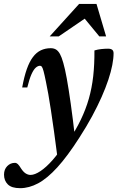

<svg xmlns="http://www.w3.org/2000/svg" viewBox="-90 -697 598 978"><path d="M49 -251.5H23Q33 -306.5 46.5 -344.8Q60 -383 77.8 -406.5Q95.5 -430 118.2 -440.8Q141 -451.5 168.5 -451.5Q184 -451.5 195.2 -444.8Q206.5 -438 215.5 -421.8Q224.5 -405.5 232.5 -376.5Q241 -347.5 250.2 -296.8Q259.5 -246 270.2 -169.8Q281 -93.5 293 12L204 114.5Q194 34.5 185.2 -27Q176.5 -88.5 169.5 -135Q162.5 -181.5 156.2 -217Q150 -252.5 144 -280.5Q136.5 -317.5 131.8 -334.8Q127 -352 123.2 -357Q119.5 -362 114 -362Q103 -362 92 -352.2Q81 -342.5 70.2 -318.5Q59.5 -294.5 49 -251.5ZM241 29.5 258.5 22Q296 -34 321.5 -87Q347 -140 362.5 -194.2Q378 -248.5 384.8 -308.8Q391.5 -369 391 -440Q407 -445 425.5 -447Q444 -449 460.5 -449Q474.5 -449 481.5 -443.5Q488.5 -438 488.5 -425.5Q488.5 -399.5 482 -365.8Q475.5 -332 462 -291.2Q448.5 -250.5 427.8 -203.5Q407 -156.5 378.8 -104.2Q350.5 -52 314 4.5Q253.5 99 202 155.5Q150.5 212 104.2 236.8Q58 261.5 12.5 261.5Q-31 261.5 -50.2 242.2Q-69.5 223 -69.5 192.5Q-69.5 166 -53.2 149.2Q-37 132.5 -14 132.5Q-6 132.5 0.8 138.8Q7.5 145 18.5 163Q30 180 41.8 187Q53.5 194 65.5 194Q87 194 116.2 174.5Q145.5 155 178 118.2Q210.5 81.5 241 29.5ZM163 -511.5 313 -677H401.5L450.5 -511.5H416L329 -617H363.5L209 -511.5Z"/></svg>

Font: Newsreader 24pt SemiBold
Style: Italic
Weight: 600
Italic angle: -17°
Designer: Hugues Gentile
Foundry: Production Type
Version: Version 1.003